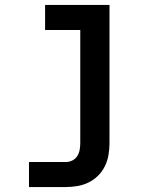

<svg xmlns="http://www.w3.org/2000/svg" viewBox="-20 -540 640 775"><path d="M245 215H97V114H245Q259 114 271.5 108Q284 102 291.5 90.5Q299 79 301.5 65Q304 51 304 37V-419H162V-520H422V37Q422 61 418 85Q414 109 403.5 130.5Q393 152 376 169Q359 186 337.5 196.5Q316 207 292.5 211Q269 215 245 215Z"/></svg>

Font: R Plex Mono
Style: Bold
Weight: 700
Monospace: yes
Designer: Belleve Invis
Foundry: Belleve Invis
Version: Version 31.8.0